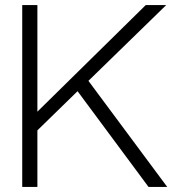

<svg xmlns="http://www.w3.org/2000/svg" viewBox="-20 -740 698 760"><path d="M68 0H128V-224L287 -379L568 0H642L330 -420L638 -720H557L128 -298V-720H68Z"/></svg>

Font: Aspekta 250
Style: Regular
Weight: 250
Designer: Ivo Dolenc
Version: Version 2.000